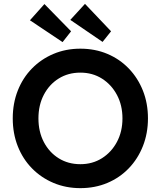

<svg xmlns="http://www.w3.org/2000/svg" viewBox="-20 -964 833 994"><path d="M396 10Q321 10 257 -17Q193 -44 145.5 -92.5Q98 -141 72 -207Q46 -273 46 -351Q46 -429 72 -495Q98 -561 145.5 -609.5Q193 -658 257 -685Q321 -712 396 -712Q472 -712 536 -685Q600 -658 647 -609Q694 -560 720 -494.5Q746 -429 746 -351Q746 -274 720 -208Q694 -142 647 -93Q600 -44 536 -17Q472 10 396 10ZM396 -114Q459 -114 508 -145Q557 -176 585.5 -229.5Q614 -283 614 -351Q614 -419 585.5 -472.5Q557 -526 508 -557Q459 -588 396 -588Q333 -588 284 -557.5Q235 -527 207 -473.5Q179 -420 179 -351Q179 -282 207 -228.5Q235 -175 284 -144.5Q333 -114 396 -114ZM511 -747 344 -861 420 -944 555 -802ZM304 -746 135 -859 210 -943 348 -802Z"/></svg>

Font: Lexend Deca Medium
Style: Regular
Weight: 500
Designer: Bonnie Shaver-Troup, Thomas Jockin
Foundry: Lexend
Version: Version 1.008; ttfautohint (v1.8.4.7-5d5b)